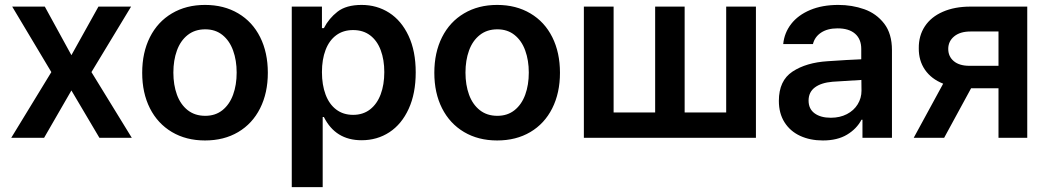

<svg xmlns="http://www.w3.org/2000/svg" viewBox="-20 -557 4230 776"><path d="M268.6 -334 377.9 -530.3H509.8L349.6 -265.6L512.7 0H381.8L268.6 -191.4L158.2 0H25.4L187.5 -265.6L29.3 -530.3H161.1Z M554.7 -262.7Q554.7 -344.7 585.9 -406.7Q617.2 -468.8 674.8 -502.9Q732.4 -537.1 808.6 -537.1Q885.3 -537.1 942.9 -502.9Q1000.5 -468.8 1031.5 -406.7Q1062.5 -344.7 1062.5 -262.7Q1062.5 -181.2 1031.2 -119.1Q1000 -57.1 942.6 -23.2Q885.3 10.7 808.6 10.7Q732.4 10.7 674.8 -23.4Q617.2 -57.6 585.9 -119.4Q554.7 -181.2 554.7 -262.7ZM936.5 -263.7Q936.5 -313 922.1 -352.8Q907.7 -392.6 879.2 -415.5Q850.6 -438.5 809.6 -438.5Q767.6 -438.5 738.5 -415.5Q709.5 -392.6 695.1 -353Q680.7 -313.5 680.7 -263.7Q680.7 -213.9 695.1 -174.3Q709.5 -134.8 738.5 -111.8Q767.6 -88.9 809.6 -88.9Q850.6 -88.9 879.2 -111.8Q907.7 -134.8 922.1 -174.3Q936.5 -213.9 936.5 -263.7Z M1159.2 -530.3H1281.2V-443.4H1289.1Q1309.1 -482.4 1344.2 -509.8Q1379.4 -537.1 1441.4 -537.1Q1503.4 -537.1 1553 -505.4Q1602.5 -473.6 1631.3 -412.1Q1660.2 -350.6 1660.2 -264.6Q1660.2 -179.2 1631.8 -117.2Q1603.5 -55.2 1554 -22.7Q1504.4 9.8 1441.4 9.8Q1335.9 9.8 1289.1 -84H1284.2V199.2H1159.2ZM1407.2 -92.8Q1447.3 -92.8 1475.6 -114.7Q1503.9 -136.7 1518.6 -175.8Q1533.2 -214.8 1533.2 -265.6Q1533.2 -315.4 1518.8 -354Q1504.4 -392.6 1476.1 -414.1Q1447.8 -435.5 1407.2 -435.5Q1367.2 -435.5 1338.9 -414.6Q1310.5 -393.6 1295.9 -355.2Q1281.2 -316.9 1281.2 -265.6Q1281.2 -213.9 1295.9 -174.8Q1310.5 -135.7 1338.9 -114.3Q1367.2 -92.8 1407.2 -92.8Z M1735.4 -262.7Q1735.4 -344.7 1766.6 -406.7Q1797.9 -468.8 1855.5 -502.9Q1913.1 -537.1 1989.3 -537.1Q2065.9 -537.1 2123.5 -502.9Q2181.2 -468.8 2212.2 -406.7Q2243.2 -344.7 2243.2 -262.7Q2243.2 -181.2 2211.9 -119.1Q2180.7 -57.1 2123.3 -23.2Q2065.9 10.7 1989.3 10.7Q1913.1 10.7 1855.5 -23.4Q1797.9 -57.6 1766.6 -119.4Q1735.4 -181.2 1735.4 -262.7ZM2117.2 -263.7Q2117.2 -313 2102.8 -352.8Q2088.4 -392.6 2059.8 -415.5Q2031.2 -438.5 1990.2 -438.5Q1948.2 -438.5 1919.2 -415.5Q1890.1 -392.6 1875.7 -353Q1861.3 -313.5 1861.3 -263.7Q1861.3 -213.9 1875.7 -174.3Q1890.1 -134.8 1919.2 -111.8Q1948.2 -88.9 1990.2 -88.9Q2031.2 -88.9 2059.8 -111.8Q2088.4 -134.8 2102.8 -174.3Q2117.2 -213.9 2117.2 -263.7Z M2460 -530.3V-102.5H2627.9V-530.3H2747.1V-102.5H2915V-530.3H3035.2V0H2339.8V-530.3Z M3325.2 -309.6Q3409.7 -315.4 3460.9 -317.4V-359.4Q3460.9 -398.9 3436 -420.7Q3411.1 -442.4 3365.2 -442.4Q3324.7 -442.4 3298.8 -425.3Q3272.9 -408.2 3265.6 -378.9H3145.5Q3149.9 -424.3 3177.7 -460.2Q3205.6 -496.1 3254.4 -516.6Q3303.2 -537.1 3368.2 -537.1Q3423.8 -537.1 3472.9 -519.8Q3522 -502.4 3553.5 -461.7Q3585 -420.9 3585 -354.5V0H3465.8V-73.2H3461.9Q3442.4 -36.1 3403.3 -12.7Q3364.3 10.7 3305.7 10.7Q3254.4 10.7 3214.1 -7.8Q3173.8 -26.4 3150.9 -62.5Q3127.9 -98.6 3127.9 -149.4Q3127.9 -231.4 3183.3 -267.8Q3238.8 -304.2 3325.2 -309.6ZM3337.9 -81.1Q3374.5 -81.1 3402.8 -95.7Q3431.2 -110.4 3446.5 -135.5Q3461.9 -160.6 3461.9 -190.4L3461.4 -233.9L3344.7 -226.6Q3298.8 -222.7 3273.4 -203.6Q3248 -184.6 3248 -150.4Q3248 -116.7 3272.5 -98.9Q3296.9 -81.1 3337.9 -81.1Z M4015.6 -200.2H3904.8L3795.9 0H3672.9L3792 -218.8Q3744.1 -237.8 3718.5 -274.9Q3692.9 -312 3693.4 -362.3Q3692.9 -412.6 3718 -450.7Q3743.2 -488.8 3790.8 -509.5Q3838.4 -530.3 3902.3 -530.3H4131.8V0H4015.6ZM3898.4 -291H4015.6V-429.7H3902.3Q3860.4 -429.7 3836.4 -409.9Q3812.5 -390.1 3812.5 -359.4Q3812.5 -328.6 3835 -309.8Q3857.4 -291 3898.4 -291Z"/></svg>

Font: Pretendard Std SemiBold
Style: Regular
Weight: 600
Designer: Base glyphs from Inter by Rasmus Andersson; Hangeul glyphs from Noto Sans CJK(Source Han Sans) by Jang Soo-young and Kan
Foundry: Kil Hyung-jin
Version: Version 1.309